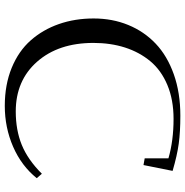

<svg xmlns="http://www.w3.org/2000/svg" viewBox="-6 -744 759 786"><g transform="rotate(-90 373.0 -351.5)"><path d="M36.1 -580.1Q86.4 -642.6 164.8 -676.8Q243.2 -710.9 332 -710.9Q418.9 -710.9 487.8 -682.6Q556.6 -654.3 600.3 -604.7Q644 -555.2 667 -489.5Q689.9 -423.8 689.9 -347.2Q689.9 -270.5 663.3 -205.6Q636.7 -140.6 586.9 -93.3Q537.1 -45.9 461.4 -19Q385.7 7.8 292 7.8Q225.6 7.8 177.2 1.2Q128.9 -5.4 65.9 -23.9L89.8 -143.1L117.2 -138.2V-41Q189.5 -20 278.8 -20Q356.9 -20 417.2 -45.2Q477.5 -70.3 514.9 -115.2Q552.2 -160.2 571 -219Q589.8 -277.8 589.8 -348.1Q589.8 -491.2 512.9 -578.6Q436 -666 309.1 -666Q232.9 -666 172.4 -641.4Q111.8 -616.7 54.2 -559.1Z"/></g></svg>

Font: Dehuti Alt
Style: Bold
Weight: 700
Version: Version 1.2